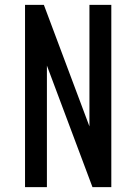

<svg xmlns="http://www.w3.org/2000/svg" viewBox="-20 -770 561 790"><path d="M83 0V-750H160.5L374 -180.5L348 -178.5V-750H438V0H360.5L147 -569.5L173 -571.5V0Z"/></svg>

Font: Mohave Medium
Style: Regular
Weight: 500
Designer: Gumpita Rahayu
Foundry: Tokotype
Version: Version 2.003